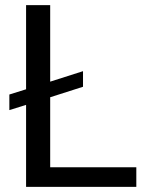

<svg xmlns="http://www.w3.org/2000/svg" viewBox="-20 -731 579 751"><path d="M176.3 -411.6 304.7 -452.6V-391.6L176.3 -350.6V-76.7H513.2V0H82V-320.8L16.6 -300.3V-361.3L82 -381.8V-710.9H176.3Z"/></svg>

Font: Noboto
Style: Regular
Weight: 400
Designer: Google
Version: Version 2.001101; 2014